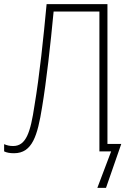

<svg xmlns="http://www.w3.org/2000/svg" viewBox="-25 -734 629 931"><path d="M496 -36V-714H201C186 -554 167 -369 142 -221C123 -94 102 -26 39 -26C21 -26 9 -29 -5 -35V0C7 6 22 9 43 9C132 9 157 -77 179 -214C200 -339 220 -520 235 -678H457V0H514L447 177H489L563 -36Z"/></svg>

Font: Noto Sans SemiCondensed ExtraLight
Style: Regular
Weight: 200
Width: 4
Designer: Monotype Design Team
Foundry: Monotype Imaging Inc.
Version: Version 2.013